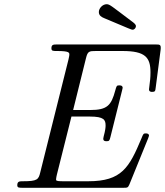

<svg xmlns="http://www.w3.org/2000/svg" viewBox="-20 -891 783 911"><path d="M449 -834C449 -817 462 -810 474 -805C604 -750 604 -750 609 -750C619 -750 625 -760 625 -767C625 -776 613 -784 605 -790C509 -862 501 -871 486 -871C467 -871 449 -852 449 -834ZM62 -12C62 0 71 0 87 0H566C586 0 587 -1 594 -16L683 -235C684 -237 687 -246 687 -247C687 -258 675 -258 672 -258C661 -258 660 -257 651 -234C593 -96 558 -31 399 -31H277C246 -31 246 -34 246 -41C246 -47 249 -57 250 -63L319 -338H406C474 -338 481 -322 481 -295C481 -288 480 -273 472 -244C472 -242 470 -236 470 -233C470 -221 480 -221 486 -221C497 -221 500 -223 504 -241L559 -461C560 -464 562 -472 562 -474C562 -486 550 -486 546 -486C533 -486 533 -483 527 -462C508 -391 489 -369 408 -369H327L388 -615C396 -648 403 -649 436 -649H561C669 -649 694 -619 694 -548C694 -521 692 -508 689 -484C688 -479 687 -470 687 -467C687 -455 698 -455 702 -455C716 -455 717 -459 719 -477L742 -654C745 -680 739 -680 718 -680H251C234 -680 224 -680 224 -662C224 -649 231 -649 251 -649C309 -649 309 -641 309 -632C309 -631 309 -624 305 -609L171 -73C163 -39 157 -31 89 -31C73 -31 62 -31 62 -12Z"/></svg>

Font: CMU Serif
Style: Italic
Weight: 500
Italic angle: -14.04°
Version: Version 0.7.0